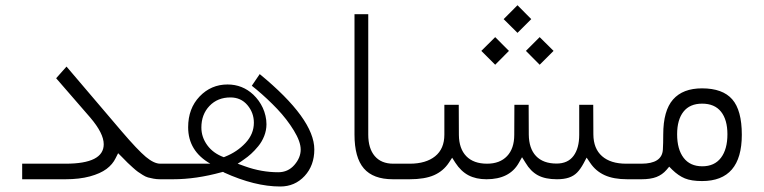

<svg xmlns="http://www.w3.org/2000/svg" viewBox="-20 -675 2877 723"><path d="M589.4 0H582.5Q569.8 0 558.1 -2.2Q546.4 -4.4 537.4 -6.8Q528.3 -9.3 517.1 -16.4Q505.9 -23.4 499.3 -28.1Q492.7 -32.7 480 -44.2Q467.3 -55.7 460.9 -61.8Q454.6 -67.9 439.5 -83.5L424.8 -98.1L415.5 -79.6Q404.3 -56.2 381.1 -38.8Q357.9 -21.5 318.4 -10.7Q278.8 0 226.6 0H63.5V-58.6H227.1Q370.6 -58.6 370.6 -131.8Q370.6 -172.9 319.8 -232.4L191.4 -380.4L230.5 -424.3L437.5 -181.2Q498.5 -109.9 529.3 -84.2Q560.1 -58.6 583.5 -58.6H589.8Q592.8 -58.6 595.2 -56.4Q597.7 -54.2 599.1 -50.3Q600.6 -46.4 601.3 -42Q602.1 -37.6 602.1 -32.7V-27.3Q602.1 -16.1 598.9 -8.1Q595.7 0 589.4 0Z M585.4 -58.6H730H751H772Q688.5 -106.4 688.5 -195.8Q688.5 -266.6 731.7 -311.8Q774.9 -356.9 836.9 -356.9Q893.1 -356.9 934.1 -318.4Q944.8 -308.1 953.9 -295.7Q962.9 -283.2 969.5 -269Q976.1 -254.9 979.7 -239Q983.4 -223.1 983.4 -207Q983.4 -184.6 974.9 -162.8Q966.3 -141.1 952.4 -124.3Q938.5 -107.4 925.5 -95.7Q912.6 -84 898.9 -74.7L887.2 -66.4L875 -58.6L888.7 -53.7L902.3 -48.8Q964.4 -26.4 1027.8 -26.4Q1064.5 -26.4 1088.4 -53.7Q1112.3 -81.1 1112.3 -111.8Q1112.3 -141.6 1086.4 -183.8Q1060.5 -226.1 1024.2 -264.4Q987.8 -302.7 945.8 -337.9Q937 -344.7 928.2 -352.1L958 -396Q1163.6 -227.1 1163.6 -112.3Q1163.6 -51.8 1127 -12.2Q1090.3 27.3 1035.2 27.3Q939.5 27.3 823.7 -25.4L821.8 -26.9L819.3 -27.8L816.4 -26.9L814 -26.4Q718.3 0 631.8 0H585.9Q573.2 0 573.2 -27.3V-32.7Q573.2 -58.6 585.4 -58.6ZM827.6 -85Q873 -103 904.5 -136.7Q936 -170.4 936 -212.9Q936 -250.5 911.6 -279.3Q887.2 -308.1 847.7 -308.1Q799.3 -308.1 768.8 -276.1Q738.3 -244.1 738.3 -194.8Q738.3 -158.7 760.5 -128.2Q782.7 -97.7 822.8 -83L825.2 -84Z M1481.4 0H1459.5Q1385.3 0 1350.1 -40.8Q1314.9 -81.5 1314.9 -168.5V-621.6H1366.7V-168Q1366.7 -116.2 1391.1 -87.4Q1415.5 -58.6 1460.9 -58.6H1481.4Q1494.1 -58.6 1494.1 -32.7V-27.3Q1494.1 -20 1492.9 -14.2Q1491.7 -8.3 1488.8 -4.2Q1485.8 0 1481.4 0Z M1876.5 -603 1928.7 -655.3 1980.5 -603 1928.7 -551.3ZM1960.4 -483.4 2012.2 -535.2 2064.5 -483.4 2012.2 -431.2ZM1792.5 -483.4 1844.7 -535.2 1896.5 -483.4 1844.7 -431.2ZM2351.1 0H2341.8Q2290.5 0 2256.8 -15.4Q2223.1 -30.8 2202.6 -61.5L2189 -81.5L2177.7 -60.1Q2165.5 -37.6 2152.8 -24.9Q2140.1 -12.2 2121.8 -6.1Q2103.5 0 2077.1 0Q2033.2 0 2005.6 -14.9Q1978 -29.8 1959 -62L1945.8 -83L1933.6 -61.5Q1898.9 0 1812 0Q1772.5 0 1744.1 -14.9Q1715.8 -29.8 1694.8 -62L1682.6 -81.1L1670.4 -62.5Q1649.4 -30.8 1614.5 -15.4Q1579.6 0 1522.5 0H1477.1Q1464.4 0 1464.4 -27.3V-32.7Q1464.4 -58.6 1476.6 -58.6H1522.9Q1584 -58.6 1618.7 -86.7Q1653.3 -114.7 1653.3 -168V-280.3H1707.5L1708 -167Q1708.5 -115.2 1735.8 -86.9Q1763.2 -58.6 1814 -58.6Q1862.3 -58.6 1889.4 -87.2Q1916.5 -115.7 1916.5 -167.5L1917 -280.3H1970.7L1971.2 -168.5Q1971.7 -115.7 1998.5 -87.4Q2025.4 -59.1 2075.7 -59.1Q2118.2 -59.1 2139.6 -87.9Q2161.1 -116.7 2161.1 -167.5V-280.3H2213.9L2214.4 -168.9Q2214.8 -115.2 2247.1 -86.9Q2279.3 -58.6 2337.9 -58.6H2351.1Q2357.9 -58.6 2360.8 -51.3Q2363.8 -43.9 2363.8 -32.7V-27.3Q2363.8 0 2351.1 0Z M2346.2 -58.6H2395Q2472.7 -58.6 2476.1 -111.3Q2477.5 -134.3 2477.5 -168.5Q2477.5 -258.3 2514.4 -300.3Q2551.3 -342.3 2623.5 -342.3Q2701.2 -342.3 2737.3 -301Q2773.4 -259.8 2773.4 -167.5Q2773.4 6.8 2623.5 6.8Q2583.5 6.8 2559.1 -3.2Q2534.7 -13.2 2511.2 -36.1L2500 -47.4L2489.7 -35.2Q2474.1 -17.1 2451.9 -8.5Q2429.7 0 2396 0H2346.7Q2334 0 2334 -27.3V-32.7Q2334 -58.6 2346.2 -58.6ZM2719.2 -169.4Q2719.2 -224.1 2695.1 -254.4Q2670.9 -284.7 2624 -284.7Q2577.6 -284.7 2553.7 -254.4Q2529.8 -224.1 2529.8 -169.4Q2529.8 -112.8 2554.2 -80.8Q2578.6 -48.8 2624.5 -48.8Q2670.4 -48.8 2694.8 -80.8Q2719.2 -112.8 2719.2 -169.4Z"/></svg>

Font: Shabnam Thin WOL
Style: Thin-WOL
Weight: 100
Foundry: DejaVu fonts team - Redesigned by Saber Rastikerdar - Based on Vazir font
Version: Version 5.0.0